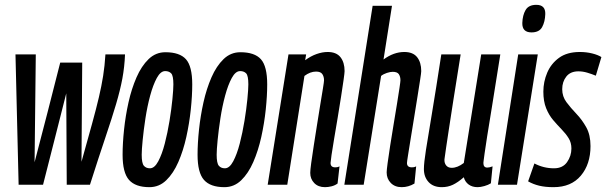

<svg xmlns="http://www.w3.org/2000/svg" viewBox="-20 -764 2507 794"><path d="M352 0H256L254 -378Q230 -283 206 -188.5Q182 -94 158 0H57L44 -539H128L123 -93Q150 -196 176.5 -299Q203 -402 229 -505H320L317 -95Q343 -188 360.5 -251.5Q378 -315 389 -362Q400 -409 406.5 -450Q413 -491 416 -539H497Q495 -487 486 -439Q477 -391 460 -333.5Q443 -276 416 -196Q389 -116 352 0Z M598 10Q540 10 513.5 -20Q487 -50 487 -124Q487 -171 493 -228Q499 -285 511.5 -341Q524 -397 544.5 -444Q565 -491 594.5 -519.5Q624 -548 664 -548Q723 -548 749 -519Q775 -490 775 -415Q775 -368 769 -311Q763 -254 750.5 -197.5Q738 -141 717.5 -94Q697 -47 667.5 -18.5Q638 10 598 10ZM600 -68Q619 -68 634.5 -97Q650 -126 661.5 -170.5Q673 -215 681 -264Q689 -313 693 -354Q697 -395 697 -415Q697 -451 688 -460.5Q679 -470 663 -470Q644 -470 628.5 -441.5Q613 -413 601 -368.5Q589 -324 581.5 -275Q574 -226 570 -185Q566 -144 566 -124Q566 -89 575 -78.5Q584 -68 600 -68Z M908 10Q850 10 823.5 -20Q797 -50 797 -124Q797 -171 803 -228Q809 -285 821.5 -341Q834 -397 854.5 -444Q875 -491 904.5 -519.5Q934 -548 974 -548Q1033 -548 1059 -519Q1085 -490 1085 -415Q1085 -368 1079 -311Q1073 -254 1060.5 -197.5Q1048 -141 1027.5 -94Q1007 -47 977.5 -18.5Q948 10 908 10ZM910 -68Q929 -68 944.5 -97Q960 -126 971.5 -170.5Q983 -215 991 -264Q999 -313 1003 -354Q1007 -395 1007 -415Q1007 -451 998 -460.5Q989 -470 973 -470Q954 -470 938.5 -441.5Q923 -413 911 -368.5Q899 -324 891.5 -275Q884 -226 880 -185Q876 -144 876 -124Q876 -89 885 -78.5Q894 -68 910 -68Z M1173 -539H1246L1242 -515Q1265 -532 1289 -540.5Q1313 -549 1335 -549Q1371 -549 1388 -527.5Q1405 -506 1405 -470Q1405 -463 1401 -434.5Q1397 -406 1390.5 -364.5Q1384 -323 1376.5 -277.5Q1369 -232 1362 -191.5Q1355 -151 1351 -123Q1347 -95 1347 -90Q1347 -72 1366 -72Q1369 -72 1373.5 -72.5Q1378 -73 1384 -76L1376 -5Q1365 3 1351 6.5Q1337 10 1324 10Q1296 10 1279.5 -7Q1263 -24 1263 -49Q1263 -60 1267 -90Q1271 -120 1277.5 -161.5Q1284 -203 1291 -247.5Q1298 -292 1304.5 -331.5Q1311 -371 1315.5 -398.5Q1320 -426 1320 -432Q1320 -447 1313 -457.5Q1306 -468 1287 -468Q1263 -468 1239 -450L1168 0H1087Z M1663 -90Q1663 -72 1683 -72Q1686 -72 1690.5 -72.5Q1695 -73 1701 -76L1694 -5Q1669 10 1641 10Q1613 10 1596 -7.5Q1579 -25 1579 -51Q1579 -60 1583 -90Q1587 -120 1593.5 -161.5Q1600 -203 1607.5 -248Q1615 -293 1621.5 -333Q1628 -373 1632 -400Q1636 -427 1636 -432Q1636 -447 1629.5 -457Q1623 -467 1604 -467Q1594 -467 1580 -462.5Q1566 -458 1556 -450L1484 0H1404L1521 -740H1601L1566 -518Q1608 -549 1652 -549Q1688 -549 1705 -527.5Q1722 -506 1722 -470Q1722 -463 1717.5 -434.5Q1713 -406 1706.5 -364.5Q1700 -323 1692.5 -277.5Q1685 -232 1678.5 -191.5Q1672 -151 1667.5 -123Q1663 -95 1663 -90Z M1807 10Q1772 10 1752.5 -11Q1733 -32 1733 -65Q1733 -90 1741.5 -144Q1750 -198 1766 -293.5Q1782 -389 1805 -539H1885Q1866 -422 1854.5 -347.5Q1843 -273 1836 -227.5Q1829 -182 1825 -154.5Q1821 -127 1818 -105Q1817 -90 1825 -80Q1833 -70 1848 -70Q1872 -70 1898 -90L1970 -539H2049Q2029 -411 2015.5 -329Q2002 -247 1994.5 -199.5Q1987 -152 1984 -129.5Q1981 -107 1980 -99.5Q1979 -92 1979 -90Q1979 -71 1995 -71Q2004 -71 2017 -76L2010 -6Q1999 1 1983 5.5Q1967 10 1955 10Q1933 10 1918 -1Q1903 -12 1898 -31Q1874 -10 1853 0Q1832 10 1807 10Z M2198 -744Q2236 -744 2235 -706Q2234 -674 2222 -652Q2210 -630 2178 -630Q2139 -630 2140 -669Q2141 -701 2153.5 -722.5Q2166 -744 2198 -744ZM2039 0 2123 -539H2204L2118 0Z M2164 -14 2190 -88Q2228 -68 2271 -68Q2307 -68 2325 -93.5Q2343 -119 2343 -150Q2343 -174 2331.5 -192.5Q2320 -211 2302.5 -229Q2285 -247 2267.5 -267.5Q2250 -288 2238.5 -316.5Q2227 -345 2227 -385Q2227 -426 2243 -463.5Q2259 -501 2292 -525Q2325 -549 2378 -549Q2405 -549 2429 -543Q2453 -537 2467 -528L2444 -451Q2427 -458 2408.5 -463.5Q2390 -469 2372 -469Q2339 -469 2322 -447.5Q2305 -426 2305 -395Q2305 -365 2322.5 -341.5Q2340 -318 2363.5 -293.5Q2387 -269 2404.5 -237.5Q2422 -206 2422 -160Q2422 -85 2382 -37.5Q2342 10 2269 10Q2235 10 2210 4Q2185 -2 2164 -14Z"/></svg>

Font: Georama Extra Condensed Medium
Style: Italic
Weight: 500
Width: 2
Italic angle: -9°
Designer: Jean-Baptiste Levee
Foundry: Production Type
Version: Version 1.000